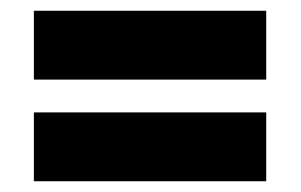

<svg xmlns="http://www.w3.org/2000/svg" viewBox="-20 -501 559 357"><path d="M43 -481H475V-353H43ZM43 -292H475V-164H43Z"/></svg>

Font: Noto Sans Gurmukhi UI Condensed Black
Style: Regular
Weight: 900
Width: 3
Designer: Jelle Bosma - Monotype Design Team
Foundry: Monotype Imaging Inc.
Version: Version 2.004; ttfautohint (v1.8.4.7-5d5b)